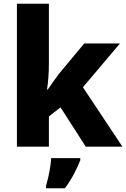

<svg xmlns="http://www.w3.org/2000/svg" viewBox="-20 -780 672 1021"><path d="M240 -440Q240 -410 237.5 -372Q235 -334 230 -304H234Q245 -320 263 -345.5Q281 -371 294 -388L428 -549H618L421 -316L631 0H436L302 -209L240 -161V0H70V-760H240ZM407 72Q392 109 373 145.5Q354 182 325 221H225V207Q231 187 237 160.5Q243 134 247 107.5Q251 81 252 61H407Z"/></svg>

Font: Noto Sans Syriac ExtraBold
Style: Regular
Weight: 800
Designer: Patrick Giasson and the Monotype Design Team
Foundry: Monotype Imaging Inc.
Version: Version 3.000; ttfautohint (v1.8.4.7-5d5b)